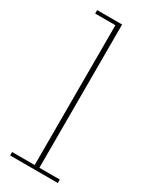

<svg xmlns="http://www.w3.org/2000/svg" viewBox="-181 -728 617 773"><g transform="rotate(30 128.0 -341.0)"><path d="M15 0V-16H120V-666H26V-682H142V-16H237V0Z"/></g></svg>

Font: Montagu Slab 144pt Thin
Style: Regular
Weight: 250
Version: Version 1.000